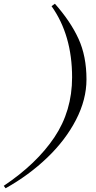

<svg xmlns="http://www.w3.org/2000/svg" viewBox="-131 -826 512 1028"><path d="M332 -401Q332 -293 276 -184.5Q220 -76 122 18Q24 112 -101 182L-111 169Q65 51 160 -90.5Q255 -232 255 -412Q255 -638 145 -793L163 -806Q247 -711 289.5 -618Q332 -525 332 -401Z"/></svg>

Font: Playfair Display
Style: Italic
Weight: 400
Italic angle: -14°
Designer: Claus Eggers Sørensen
Foundry: Claus Eggers Sørensen
Version: Version 1.200; ttfautohint (v1.6)